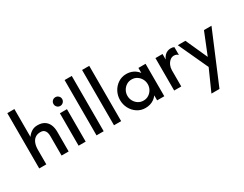

<svg xmlns="http://www.w3.org/2000/svg" viewBox="-99 -1378 2866 2255"><g transform="rotate(-30 1334.5 -250.0)"><path d="M67 0V-750H163V-372Q185 -405 219.5 -427.5Q254 -450 301 -450Q357 -450 393.5 -427Q430 -404 448 -363Q466 -322 466 -267V0H370V-267Q370 -293 362.5 -315Q355 -337 338 -350Q321 -363 291 -363Q248 -363 219.5 -342.5Q191 -322 177 -284.5Q163 -247 163 -196V0Z M601 0V-440H697V0ZM649 -512Q624 -512 607 -529.5Q590 -547 590 -571Q590 -596 607 -613Q624 -630 649 -630Q673 -630 690.5 -613Q708 -596 708 -571Q708 -547 690.5 -529.5Q673 -512 649 -512Z M844 0V-750H941V0Z M1081 0V-750H1178V0Z M1505 10Q1443 10 1394 -22.5Q1345 -55 1317.5 -107.5Q1290 -160 1290 -220Q1290 -281 1317.5 -333Q1345 -385 1394 -417.5Q1443 -450 1505 -450Q1555 -450 1596 -430Q1637 -410 1666 -372V-440H1763V0H1666V-68Q1649 -44 1624 -26Q1599 -8 1569 1Q1539 10 1505 10ZM1528 -77Q1568 -77 1599 -97Q1630 -117 1648 -149.5Q1666 -182 1666 -220Q1666 -258 1648 -290.5Q1630 -323 1599 -343Q1568 -363 1528 -363Q1488 -363 1457 -343Q1426 -323 1408 -290.5Q1390 -258 1390 -220Q1390 -182 1408 -149.5Q1426 -117 1457 -97Q1488 -77 1528 -77Z M1897 0V-440H1993V-365Q2006 -395 2023.5 -413.5Q2041 -432 2063 -441Q2085 -450 2110 -450Q2121 -450 2133 -447.5Q2145 -445 2154 -440V-334Q2143 -346 2128.5 -351.5Q2114 -357 2099 -357Q2068 -357 2044 -336.5Q2020 -316 2006.5 -285Q1993 -254 1993 -220V0Z M2258 250 2386 -37 2200 -440H2303L2436 -145L2555 -440H2657L2367 250Z"/></g></svg>

Font: Teachers Medium
Style: Regular
Weight: 500
Designer: Alfredo Marco Pradil, Chank Diesel
Version: Version 1.001